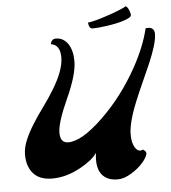

<svg xmlns="http://www.w3.org/2000/svg" viewBox="-61 -960 948 1062"><g transform="rotate(-5 412.5 -429.0)"><path d="M50.3 0ZM702.6 -106.4Q719.7 -95.2 719.7 -85.4Q719.7 -75.7 712.2 -62Q704.6 -48.3 691.9 -33.7Q679.2 -19 662.4 -4.9Q645.5 9.3 626.5 20.5Q585 45.9 550.5 45.9Q516.1 45.9 493.2 34.7Q439 7.8 439 -70.8Q439 -89.4 442.4 -110.4Q412.6 -69.3 345.7 -33.2Q267.1 9.8 188.5 9.8Q90.8 9.8 60.5 -70.8Q50.3 -97.2 50.3 -135.5Q50.3 -173.8 68.6 -216.6Q86.9 -259.3 114.3 -302.5Q141.6 -345.7 173.8 -389.6Q206.1 -433.6 233.4 -478.5Q297.4 -583 297.4 -653.6Q297.4 -724.1 245.6 -731.4Q252.4 -759.8 275.1 -759.8Q297.9 -759.8 314.7 -750Q331.5 -740.2 343.3 -722.7Q367.7 -686 367.7 -626.5Q367.7 -552.2 309.1 -423.8Q250.5 -295.4 250.5 -238.8Q250.5 -182.1 294.9 -182.1Q370.1 -182.1 487.3 -294.9Q605 -407.7 690.4 -561.5Q751.5 -671.9 775.9 -773.4Q782.2 -774.4 788.1 -774.4Q824.7 -774.4 824.7 -737.8Q824.7 -686.5 777.3 -576.2Q756.8 -528.8 733.4 -477.5Q710 -426.3 689.5 -376Q642.1 -260.7 642.1 -194.3Q642.1 -146 660.6 -119.4Q679.2 -92.8 702.6 -106.4ZM483.9 -797.9Q463.9 -797.9 460.9 -832.5Q497.1 -834.5 610.4 -875Q654.8 -891.1 676.8 -904.3Q690.4 -897 698.7 -867.2Q701.2 -859.4 701.2 -852.5Q701.2 -845.7 688.7 -838.6Q676.3 -831.5 656.7 -825.2Q637.2 -818.8 612.8 -813.7Q588.4 -808.6 564 -805.2Q512.2 -797.9 483.9 -797.9Z"/></g></svg>

Font: Molle
Style: Regular
Weight: 400
Italic angle: -22°
Designer: Elena Albertoni
Foundry: Elena Albertoni
Version: Version 1.001; ttfautohint (v0.92) -l 12 -r 12 -G 200 -x 10 